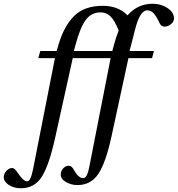

<svg xmlns="http://www.w3.org/2000/svg" viewBox="-92 -762 948 1024"><path d="M-72 184Q-72 165 -58 149.5Q-44 134 -27 134Q-15 134 0 156Q32 205 53 205Q72 205 85 137L201 -452H112L123 -490H210L221 -527Q250 -624 304 -677.5Q358 -731 457 -731Q539 -731 588 -680Q642 -742 722 -742Q767 -742 801.5 -719Q836 -696 836 -664Q836 -646 819.5 -633Q803 -620 787 -620Q768 -620 760 -637Q743 -674 728 -690.5Q713 -707 693 -707Q654 -707 628 -603L599 -490H729L719 -452H593L503 -36Q472 107 432 166Q392 225 321 225Q288 225 260 209Q232 193 232 169Q232 150 245 136Q258 122 275 122Q290 122 302 144Q326 188 352 188Q373 188 384 129L498 -452H296L203 -31Q170 119 131 180.5Q92 242 19 242Q-17 242 -44 225Q-71 208 -72 184ZM302 -490H507L517 -527Q527 -564 541 -599Q521 -650 499 -673Q477 -696 444 -696Q394 -696 364 -654Q334 -612 309 -516Z"/></svg>

Font: Lingua Franca
Style: Italic
Weight: 400
Italic angle: -13°
Version: Version 1.19